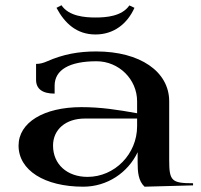

<svg xmlns="http://www.w3.org/2000/svg" viewBox="-20 -699 758 724"><path d="M193 -669.5C223.9 -611.3 269.1 -569 340 -569C410 -569 460.5 -610.2 487 -669.5L467.9 -678.6C439.5 -637.3 380.1 -633 340 -633C299.8 -633 239.9 -637.6 211.8 -679.2ZM50 -150C50 -57 147.8 5 294 5C384.4 5 462.5 -48.1 499 -125V-87C499 -50.8 501.5 -17.2 525 5L708 0V-8C627 -8 618 -17 618 -95V-317C618 -429.3 508 -505 343 -505C275.7 -505 218.4 -494.5 157 -467.5C143.3 -461.5 130.8 -458 116 -458V-398C116 -364.2 139.4 -346 186 -346V-376C186 -435.6 241.7 -468 344 -468C428.1 -468 497 -400.3 497 -317V-272C423.7 -285 361.2 -295 287 -295C145 -295 50 -237 50 -150ZM180 -150C180 -210.9 228 -252 300 -252H497V-223C497 -118.1 412.7 -32 310 -32C233.4 -32 180 -79.2 180 -150Z"/></svg>

Font: Prida01
Style: Black
Weight: 900
Designer: gluk
Foundry: gluk
Version: Version 00.072